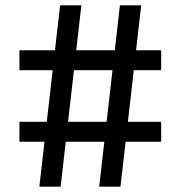

<svg xmlns="http://www.w3.org/2000/svg" viewBox="-20 -702 679 722"><path d="M353 0 431 -682H511L433 0ZM53 -169V-244H586V-169ZM128 0 206 -682H286L208 0ZM53 -438V-513H586V-438Z"/></svg>

Font: Montagu Slab 144pt SemiBold
Style: Regular
Weight: 600
Version: Version 1.000